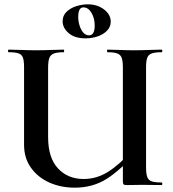

<svg xmlns="http://www.w3.org/2000/svg" viewBox="-20 -854 798 886"><path d="M547 -542Q547 -571 542 -586Q537 -601 522 -607Q507 -613 476 -613Q474 -613 474 -619Q474 -625 476 -625Q502 -625 533.5 -623.5Q565 -622 599 -622Q635 -622 667.5 -623.5Q700 -625 726 -625Q729 -625 729 -619Q729 -613 726 -613Q696 -613 680.5 -607.5Q665 -602 659.5 -587.5Q654 -573 654 -544V-81Q654 -52 659.5 -37Q665 -22 680.5 -17Q696 -12 726 -12Q729 -12 729 -6Q729 0 726 0Q704 0 683 -0.5Q662 -1 637 -1Q615 -1 600.5 -0.5Q586 0 566 0Q554 0 550.5 -3Q547 -6 547 -19ZM606 -149Q536 -69 472 -28.5Q408 12 325 12Q260 12 207 -12Q154 -36 122.5 -80.5Q91 -125 91 -186V-544Q91 -573 86 -587.5Q81 -602 66 -607.5Q51 -613 20 -613Q17 -613 17 -619Q17 -625 20 -625Q46 -625 78 -623.5Q110 -622 146 -622Q184 -622 216.5 -623.5Q249 -625 274 -625Q276 -625 276 -619Q276 -613 274 -613Q244 -613 228.5 -607Q213 -601 207.5 -586Q202 -571 202 -542V-221Q202 -126 247.5 -77Q293 -28 366 -28Q426 -28 478.5 -61Q531 -94 592 -161ZM375 -677Q325 -677 297 -701Q269 -725 269 -756Q269 -782 287 -799.5Q305 -817 332 -825.5Q359 -834 385 -834Q429 -834 460 -810.5Q491 -787 491 -754Q491 -730 474 -712.5Q457 -695 430.5 -686Q404 -677 375 -677ZM391 -691Q417 -691 417 -736Q417 -770 402 -795Q387 -820 365 -820Q341 -820 341 -776Q341 -756 347 -736.5Q353 -717 364 -704Q375 -691 391 -691Z"/></svg>

Font: Cormorant Infant Light
Style: Bold
Weight: 700
Version: Version 4.001